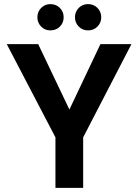

<svg xmlns="http://www.w3.org/2000/svg" viewBox="-20 -915 674 935"><path d="M250 0V-246L13 -700H166L333 -350H303L469 -700H620L385 -246V0ZM225 -767Q199 -767 180.5 -785.5Q162 -804 162 -831Q162 -858 180.5 -876.5Q199 -895 225 -895Q253 -895 271.5 -876.5Q290 -858 290 -831Q290 -804 271.5 -785.5Q253 -767 225 -767ZM409 -767Q382 -767 363.5 -785.5Q345 -804 345 -831Q345 -858 363.5 -876.5Q382 -895 409 -895Q436 -895 454.5 -876.5Q473 -858 473 -831Q473 -804 454.5 -785.5Q436 -767 409 -767Z"/></svg>

Font: DM Sans 18pt
Style: Bold
Weight: 700
Designer: Colophon Foundry, Jonny Pinhorn
Foundry: Colophon Foundry
Version: Version 4.004;gftools[0.9.30]